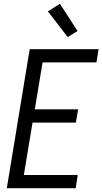

<svg xmlns="http://www.w3.org/2000/svg" viewBox="-20 -995 541 1015"><path d="M16 0 137 -735H501L490 -665H205L164 -417H393L381 -347H152L106 -70H391L380 0ZM338 -799 233 -935 297 -975 390 -831Z"/></svg>

Font: Iosevka Oblique
Style: Regular
Weight: 400
Italic angle: -9°
Monospace: yes
Designer: Belleve Invis
Foundry: Belleve Invis
Version: Version 32.5.0; ttfautohint (v1.8.4)